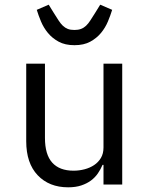

<svg xmlns="http://www.w3.org/2000/svg" viewBox="-20 -788 640 820"><path d="M298 -595Q258 -595 230.5 -610Q203 -625 184.5 -647.5Q166 -670 155 -696.5Q144 -723 137 -746L188 -768L209 -734Q221 -715 230 -701Q239 -687 248.5 -678Q258 -669 269.5 -664.5Q281 -660 298 -660Q314 -660 326 -664.5Q338 -669 347.5 -678Q357 -687 366 -701Q375 -715 387 -734L408 -768L459 -746Q452 -723 441 -696.5Q430 -670 411.5 -647.5Q393 -625 365.5 -610Q338 -595 298 -595ZM422 -84H418Q410 -65 398 -47.5Q386 -30 368.5 -17Q351 -4 327 4Q303 12 271 12Q190 12 141 -39.5Q92 -91 92 -185V-516H172V-199Q172 -128 203 -93.5Q234 -59 294 -59Q318 -59 341 -65Q364 -71 382 -83Q400 -95 411 -113.5Q422 -132 422 -158V-516H502V0H422Z"/></svg>

Font: PlemolJP35 Console
Style: Regular
Weight: 400
Version: v2.0.3; ttfautohint (v1.8.4.7-5d5b-dirty) -l 6 -r 45 -G 200 